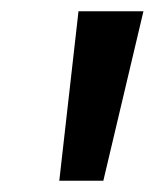

<svg xmlns="http://www.w3.org/2000/svg" viewBox="-20 -770 274 340"><path d="M234 -750 163 -450H85L119 -750Z"/></svg>

Font: Cabin
Style: SemiBold Italic
Weight: 600
Designer: Pablo Impallari
Foundry: Pablo Impallari. www.impallari.com Igino Marini. www.ikern.com
Version: Version 1.005